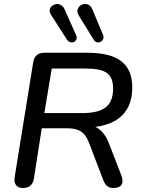

<svg xmlns="http://www.w3.org/2000/svg" viewBox="-20 -934 715 961"><path d="M94 7C127 7 145 -9 150 -42L189 -292H315C377 -292 406 -272 426 -218L496 -35C507 -6 521 7 548 7C589 7 602 -17 587 -57L527 -212C511 -255 488 -285 457 -299C569 -313 642 -373 642 -496C642 -615 570 -670 417 -670H203C170 -670 151 -654 146 -621L54 -51C47 -14 63 7 94 7ZM391 -368H202L239 -591H404C507 -591 546 -568 546 -490C546 -400 493 -368 391 -368ZM374 -857 449 -735C467 -706 508 -729 496 -759L442 -888C420 -941 345 -904 374 -857ZM236 -859 315 -736C335 -706 375 -728 361 -758L303 -888C280 -940 205 -904 236 -859Z"/></svg>

Font: SN Pro Medium
Style: Italic
Weight: 400
Italic angle: -9°
Designer: Tobias Whetton
Foundry: Supernotes
Version: Version 1.001;Glyphs 3.2 (3249)